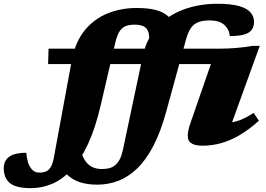

<svg xmlns="http://www.w3.org/2000/svg" viewBox="-196 -759 1412 1020"><path d="M185.5 -439Q204 -536.5 253.8 -597.5Q303.5 -658.5 375 -687.5Q446.5 -716.5 529 -716.5Q589 -716.5 627.2 -707Q665.5 -697.5 688.8 -679.5Q712 -661.5 727.5 -636L595 -529Q599.5 -568.5 591.8 -590Q584 -611.5 565.5 -619.8Q547 -628 518 -628Q488.5 -628 469 -619.2Q449.5 -610.5 437 -588.8Q424.5 -567 415.5 -528L339 -200Q310.5 -77.5 271.2 6.8Q232 91 184 142.5Q136 194 81.8 217.2Q27.5 240.5 -31 240.5Q-112 240.5 -144 213.2Q-176 186 -176 135Q-176 94 -146.5 73.2Q-117 52.5 -56.5 52.5Q-53.5 81 -48.2 100.2Q-43 119.5 -32 134Q-20.5 149 -9.8 153.5Q1 158 14.5 158Q30 158 42.2 154.2Q54.5 150.5 63.5 141.8Q72.5 133 78.8 118.8Q85 104.5 89 84ZM562.5 -461.5Q582 -553.5 638.2 -615Q694.5 -676.5 777.5 -707.8Q860.5 -739 960 -739Q1031.5 -739 1074 -726.8Q1116.5 -714.5 1135 -693Q1153.5 -671.5 1153.5 -643.5Q1153.5 -618.5 1142 -601.5Q1130.5 -584.5 1102.5 -576Q1074.5 -567.5 1024.5 -567.5Q1024 -582 1018.5 -595.2Q1013 -608.5 1001 -621.5Q989.5 -635 968.5 -642.8Q947.5 -650.5 917 -650.5Q880.5 -650.5 856.8 -641Q833 -631.5 818 -609.8Q803 -588 792.5 -550.5L687 -166Q657.5 -58 618.5 16.5Q579.5 91 532.8 136Q486 181 432.8 201.5Q379.5 222 320.5 222Q270 222 231 209.8Q192 197.5 164.2 172Q136.5 146.5 119.5 105.5L228.5 20Q242 85 270.8 112Q299.5 139 346 139Q369 139 387 133.8Q405 128.5 418.5 116.2Q432 104 441.8 84Q451.5 64 457.5 34.5ZM59.5 -418.5 62 -500.5H970Q1014 -500.5 1059 -504.2Q1104 -508 1146 -515.5H1184L1013 -43.5L950 -106.5Q994 -103.5 1026.2 -107.8Q1058.5 -112 1087.8 -124.5Q1117 -137 1151.5 -159L1179.5 -117.5Q1125.5 -69.5 1075.2 -40.2Q1025 -11 976.8 2Q928.5 15 881.5 15Q823 15 807.5 -11.5Q792 -38 817 -109L937 -455L967 -418.5Z"/></svg>

Font: Newsreader 9pt ExtraBold
Style: Italic
Weight: 800
Italic angle: -17°
Designer: Hugues Gentile
Foundry: Production Type
Version: Version 1.003